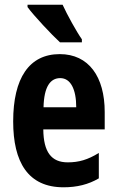

<svg xmlns="http://www.w3.org/2000/svg" viewBox="-20 -786 497 816"><path d="M246 -766H97V-756C123 -720 200 -638 235 -606H328V-619C306 -650 265 -724 246 -766ZM234 -556C104 -556 36 -454 36 -270C36 -97 99 10 250 10C307 10 356 -2 400 -28V-136C353 -107 315 -96 268 -96C198 -96 165 -140 164 -236H425V-310C425 -460 357 -556 234 -556ZM236 -454C280 -454 304 -407 304 -330H165C167 -418 194 -454 236 -454Z"/></svg>

Font: Noto Sans Lao Looped ExtraCondensed
Style: Bold
Weight: 700
Width: 2
Designer: Mark Frömberg, Ben Mitchell
Foundry: The Fontpad Ltd
Version: Version 1.002